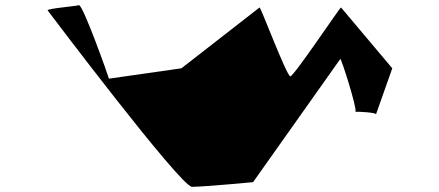

<svg xmlns="http://www.w3.org/2000/svg" viewBox="-20 -722 1697 742"><path d="M164 -682C164 -682 678 0 722 0C766 0 958 -18 958 -18L1295 -494C1298 -500 1360 -305 1354 -290C1366 -291 1436 -287 1433 -280L1496 -458L1298 -693C1297 -699 1116 -427 1102 -427C1088 -427 986 -699 983 -693L681 -458L401 -418C400 -424 301 -704 285 -702C274 -698 162 -689 164 -682ZM1354 -290C1354 -289 1352 -289 1352 -289C1351 -289 1352 -290 1354 -290Z"/></svg>

Font: Ampere
Style: UltExtIta
Weight: 400
Version: Version 1